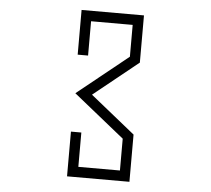

<svg xmlns="http://www.w3.org/2000/svg" viewBox="-54 -839 987 898"><g transform="rotate(5 439.5 -390.5)"><path d="M585.9 0H293V-210H341.8V-48.8H537.1V-198.2L297.9 -390.6L537.1 -583V-732.4H341.8V-571.3H293V-781.2H585.9V-559.6L376 -390.6L585.9 -221.7Z"/></g></svg>

Font: Auseklis
Style: Regular
Weight: 400
Designer: GGBotNet
Foundry: GGBotNet
Version: 1.00